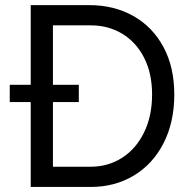

<svg xmlns="http://www.w3.org/2000/svg" viewBox="-20 -740 754 760"><path d="M101.6 -335.9H18.6V-404.3H101.6V-719.7H334Q431.2 -719.7 507.6 -676.8Q584 -633.8 627 -554Q669.9 -474.1 669.9 -366.2Q669.9 -255.9 627.2 -172.9Q584.5 -89.8 509.3 -44.9Q434.1 0 339.8 0H101.6ZM582 -366.2Q582 -449.7 550.3 -511.7Q518.6 -573.7 463.4 -606.7Q408.2 -639.6 339.8 -639.6H189.5V-404.3H292V-335.9H189.5V-80.1H339.8Q407.7 -80.1 462.9 -115.2Q518.1 -150.4 550 -215.3Q582 -280.3 582 -366.2Z"/></svg>

Font: Reddit Sans Vanilla
Style: Regular
Weight: 400
Designer: Stephen Hutchings
Foundry: Reddit
Version: Version 1.013